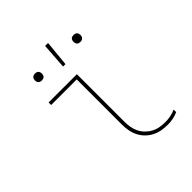

<svg xmlns="http://www.w3.org/2000/svg" viewBox="-206 -874 1013 1013"><g transform="rotate(-45 300.0 -368.0)"><path d="M463 8Q439 8 416 4Q393 0 372.5 -10.5Q352 -21 335.5 -37.5Q319 -54 308.5 -75Q298 -96 294 -119Q290 -142 290 -165V-501H99V-520H310V-165Q310 -144 313.5 -124Q317 -104 326 -85.5Q335 -67 350 -52Q365 -37 383 -27.5Q401 -18 421.5 -14.5Q442 -11 463 -11Q482 -11 501.5 -15Q521 -19 539 -27V-8Q521 0 501.5 4Q482 8 463 8ZM444 -627Q439 -627 433.5 -628.5Q428 -630 424.5 -634Q421 -638 419.5 -643Q418 -648 418 -653Q418 -658 419.5 -663Q421 -668 424.5 -672Q428 -676 433.5 -677.5Q439 -679 444 -679Q449 -679 454 -677.5Q459 -676 463 -672Q467 -668 468.5 -663Q470 -658 470 -653Q470 -648 468.5 -643Q467 -638 463 -634Q459 -630 454 -628.5Q449 -627 444 -627ZM156 -627Q151 -627 146 -628.5Q141 -630 137 -634Q133 -638 131.5 -643Q130 -648 130 -653Q130 -658 131.5 -663Q133 -668 137 -672Q141 -676 146 -677.5Q151 -679 156 -679Q161 -679 166.5 -677.5Q172 -676 175.5 -672Q179 -668 180.5 -663Q182 -658 182 -653Q182 -648 180.5 -643Q179 -638 175.5 -634Q172 -630 166.5 -628.5Q161 -627 156 -627ZM287 -600 297 -744H319L305 -600Z"/></g></svg>

Font: Iosevka HT Thin Extended
Style: Regular
Weight: 100
Width: 7
Monospace: yes
Designer: Belleve Invis
Foundry: Belleve Invis
Version: Version 32.3.0; ttfautohint (v1.8.4)